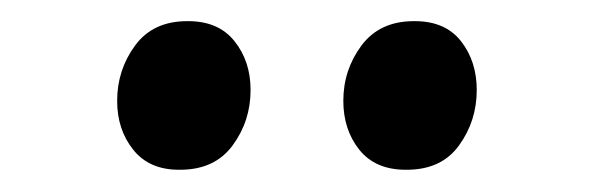

<svg xmlns="http://www.w3.org/2000/svg" viewBox="-20 -800 548 177"><path d="M145 -643.5Q117.5 -643.5 102.8 -662Q88 -680.5 88 -707Q88 -735.5 104.5 -758Q121 -780.5 152.5 -780.5H153.5Q181.5 -780.5 196.2 -762Q211 -743.5 211 -717Q211 -688.5 194.5 -666Q178 -643.5 146 -643.5ZM354 -643.5Q326 -643.5 311.2 -662Q296.5 -680.5 296.5 -707Q296.5 -735.5 313.2 -758Q330 -780.5 361.5 -780.5H362.5Q390.5 -780.5 405 -762Q419.5 -743.5 419.5 -717Q419.5 -688.5 403.2 -666Q387 -643.5 355 -643.5Z"/></svg>

Font: Merriweather 36pt
Style: Regular
Weight: 400
Designer: Eben Sorkin
Foundry: Eben Sorkin
Version: Version 2.100